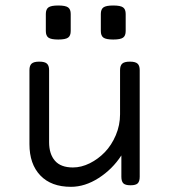

<svg xmlns="http://www.w3.org/2000/svg" viewBox="-20 -686 640 716"><path d="M463.9 -456.1Q443.8 -456.1 435.8 -448.7Q427.7 -441.4 427.7 -424.3V-259.8Q427.7 -219.2 411.9 -181.9Q396 -144.5 371.1 -118.7Q346.2 -92.8 314.7 -77.1Q283.2 -61.5 252 -61.5Q206.5 -61.5 184.8 -86.7Q163.1 -111.8 163.1 -155.8V-424.3Q163.1 -441.4 155 -448.7Q147 -456.1 127 -456.1H126Q106 -456.1 97.9 -448.7Q89.8 -441.4 89.8 -424.3V-148.4Q89.8 -74.2 130.4 -31.7Q170.9 10.7 244.6 10.7Q296.9 10.7 348.1 -22.2Q399.4 -55.2 432.6 -106.4V-26.9Q432.6 -9.8 439.9 -2.4Q447.3 4.9 466.3 4.9H467.3Q486.3 4.9 493.7 -2.4Q501 -9.8 501 -26.9V-424.3Q501 -441.4 492.9 -448.7Q484.9 -456.1 464.8 -456.1ZM243.7 -633.8Q243.7 -651.4 233.9 -658.4Q224.1 -665.5 197.3 -665.5Q170.4 -665.5 160.6 -658.4Q150.9 -651.4 150.9 -633.8V-570.3Q150.9 -552.7 160.6 -545.7Q170.4 -538.6 197.3 -538.6Q224.1 -538.6 233.9 -545.7Q243.7 -552.7 243.7 -570.3ZM448.7 -633.8Q448.7 -651.4 439 -658.4Q429.2 -665.5 402.3 -665.5Q375.5 -665.5 365.7 -658.4Q356 -651.4 356 -633.8V-570.3Q356 -552.7 365.7 -545.7Q375.5 -538.6 402.3 -538.6Q429.2 -538.6 439 -545.7Q448.7 -552.7 448.7 -570.3Z"/></svg>

Font: Courier Prime Code
Style: Regular
Weight: 400
Designer: Alan Dague-Greene
Foundry: Quote-Unquote Apps
Version: Version 3.18